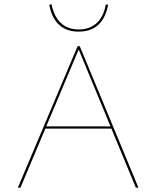

<svg xmlns="http://www.w3.org/2000/svg" viewBox="-20 -873 727 893"><path d="M209 -851 220 -853Q231 -796 263 -766Q295 -736 346 -736Q397 -736 429.5 -765.5Q462 -795 472 -852L483 -851Q459 -726 346 -726Q233 -726 209 -851ZM498 -275H191L75 0H63L341 -658H351L624 0H612ZM494 -285 346 -643 195 -285Z"/></svg>

Font: Ysabeau SC Hairline
Style: Regular
Weight: 100
Designer: Christian Thalmann (Catharsis Fonts)
Version: Version 0.003